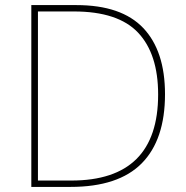

<svg xmlns="http://www.w3.org/2000/svg" viewBox="-20 -734 732 754"><path d="M628 -364Q628 -185 536.5 -92.5Q445 0 257 0H103V-714H280Q457 -714 542.5 -624Q628 -534 628 -364ZM601 -363Q601 -522 522.5 -605.5Q444 -689 270 -689H129V-25H260Q601 -25 601 -363Z"/></svg>

Font: Noto Sans Devanagari Thin
Style: Regular
Weight: 100
Designer: Jelle Bosma - Monotype Design Team
Foundry: Monotype Imaging Inc.
Version: Version 2.004; ttfautohint (v1.8.4.7-5d5b)